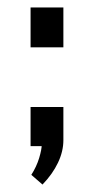

<svg xmlns="http://www.w3.org/2000/svg" viewBox="-20 -394 256 515"><path d="M62 -2H99L92 -7Q92 7 85 30Q78 53 64 75L94 101Q121 73 135.5 42.5Q150 12 150 -18V-107H62ZM150 -267H62V-374H150Z"/></svg>

Font: Gemunu Libre ExtraLight Medium
Style: Regular
Weight: 500
Version: Version 1.100